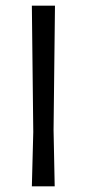

<svg xmlns="http://www.w3.org/2000/svg" viewBox="-20 -661 308 681"><path d="M170 -200 174 0H93L98 -193L93 -641H175Z"/></svg>

Font: Alegreya Sans
Style: Regular
Weight: 400
Designer: Juan Pablo del Peral
Foundry: Huerta Tipografica
Version: Version 2.008; ttfautohint (v1.6)